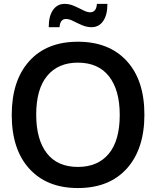

<svg xmlns="http://www.w3.org/2000/svg" viewBox="-20 -951 798 981"><path d="M229 -812Q229 -869.1 251 -900.1Q272.9 -931.2 310.1 -931.2Q335 -931.2 359.9 -920.2Q384.8 -909.2 405.5 -898.4Q426.3 -887.7 441.9 -888.2Q472.7 -889.6 475.1 -931.2H528.8Q528.8 -874 506.8 -843Q484.9 -812 448.2 -812Q422.9 -812 398.2 -822.8Q373.5 -833.5 353 -844Q332.5 -854.5 316.9 -854Q287.1 -854 284.2 -812ZM377.9 9.8Q219.7 9.8 129.9 -88.9Q40 -187.5 40 -363.8Q40 -539.1 129.2 -638.4Q218.3 -737.8 377.9 -737.8Q537.1 -737.8 627.4 -639.6Q717.8 -541.5 717.8 -365.2Q717.8 -189.9 628.2 -90.1Q538.6 9.8 377.9 9.8ZM377.9 -98.1Q480 -98.1 535.9 -165.5Q591.8 -232.9 591.8 -363.8Q591.8 -490.7 537.1 -560.8Q482.4 -630.9 377.9 -630.9Q276.9 -630.9 220.9 -563.2Q165 -495.6 165 -365.2Q165 -238.3 219.2 -168.2Q273.4 -98.1 377.9 -98.1Z"/></svg>

Font: BDO Grotesk Medium
Style: Regular
Weight: 500
Designer: Deni Anggara
Foundry: Lokal Container
Version: Version 2.000